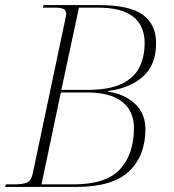

<svg xmlns="http://www.w3.org/2000/svg" viewBox="-30 -734 682 754"><path d="M-10 0 -7 -10H25Q59 -10 75.5 -17Q92 -24 98 -50L228 -666Q230 -672 230 -680Q230 -694 219 -699Q208 -704 186 -704H139L141 -714H358Q479 -714 531 -676Q583 -638 583 -564Q583 -478 530.5 -432.5Q478 -387 396 -377L395 -374Q458 -365 499.5 -327Q541 -289 541 -227Q541 -122 476.5 -61Q412 0 270 0ZM311 -381Q400 -381 449.5 -405.5Q499 -430 518.5 -471.5Q538 -513 538 -565Q538 -633 493 -668.5Q448 -704 354 -704H280L211 -381ZM259 -10Q387 -10 441.5 -69.5Q496 -129 496 -231Q496 -298 449.5 -334.5Q403 -371 311 -371H209L133 -10Z"/></svg>

Font: Noto Serif Display ExtraLight
Style: Italic
Weight: 200
Italic angle: -12°
Designer: Monotype Design Team
Foundry: Monotype Imaging Inc.
Version: Version 2.009